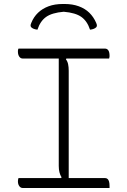

<svg xmlns="http://www.w3.org/2000/svg" viewBox="-20 -944 640 964"><path d="M325 -25H274L289 -54Q282 -65 278.5 -79Q275 -93 275 -111Q275 -178 275 -247.5Q275 -317 275 -388Q275 -459 275 -531Q275 -603 275 -675H326L311 -646Q319 -636 322 -621.5Q325 -607 325 -589Q325 -522 325 -452.5Q325 -383 325 -312Q325 -241 325 -169Q325 -97 325 -25ZM530 0H95Q89 0 84.5 -2.5Q80 -5 76.5 -10Q73 -15 71.5 -21Q70 -27 70 -34Q70 -37 70.5 -40Q71 -43 71.5 -45.5Q72 -48 73 -50H507Q515 -50 520 -45.5Q525 -41 527.5 -32.5Q530 -24 530 -10Q530 -9 530 -7Q530 -5 530 -3.5Q530 -2 530 0ZM73 -700H507Q518 -700 524 -691Q530 -682 530 -664Q530 -663 530 -661Q530 -659 529.5 -657Q529 -655 528.5 -653.5Q528 -652 528 -650H95Q83 -650 76.5 -660Q70 -670 70 -684Q70 -686 70 -688.5Q70 -691 70.5 -693Q71 -695 71.5 -697Q72 -699 73 -700ZM168 -795Q158 -796 150 -799Q142 -802 137 -807Q134 -810 133.5 -815Q133 -820 137 -829Q149 -859 171 -880Q193 -901 224 -912.5Q255 -924 296 -924H304Q344 -924 375.5 -912.5Q407 -901 428.5 -880Q450 -859 463 -829Q467 -820 466.5 -815Q466 -810 463 -807Q458 -802 450 -799Q442 -796 432 -795Q418 -838 388.5 -859Q359 -880 300 -885Q241 -880 211.5 -859Q182 -838 168 -795Z"/></svg>

Font: Recursive Monospace Casual Light
Style: Regular
Weight: 300
Version: Version 1.047